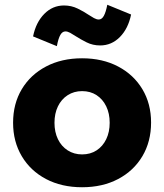

<svg xmlns="http://www.w3.org/2000/svg" viewBox="-20 -771 690 807"><path d="M325 16Q239 16 173.5 -18.5Q108 -53 71.5 -114.5Q35 -176 35 -255Q35 -335 71.5 -396Q108 -457 173.5 -491.5Q239 -526 325 -526Q411 -526 476.5 -491.5Q542 -457 578.5 -396Q615 -335 615 -256Q615 -176 578.5 -114.5Q542 -53 476.5 -18.5Q411 16 325 16ZM325 -122Q360 -122 386 -139Q412 -156 426.5 -186Q441 -216 441 -255Q441 -294 426.5 -324Q412 -354 386 -371Q360 -388 325 -388Q291 -388 264.5 -371Q238 -354 223.5 -324Q209 -294 209 -255Q209 -216 223.5 -186Q238 -156 264.5 -139Q291 -122 325 -122ZM431 -751 531 -710Q519 -651 484 -615.5Q449 -580 401 -580Q370 -580 344 -593Q318 -606 298 -619Q286 -627 275 -633Q264 -639 255 -639Q242 -639 233.5 -624Q225 -609 219 -577L119 -618Q131 -677 166 -712.5Q201 -748 249 -748Q280 -748 306.5 -735Q333 -722 352 -709Q364 -701 375 -695Q386 -689 395 -689Q408 -689 416.5 -704.5Q425 -720 431 -751Z"/></svg>

Font: Wix Madefor Display ExtraBold
Style: Regular
Weight: 800
Designer: Dalton Maag Ltd
Foundry: Dalton Maag Ltd
Version: Version 3.100